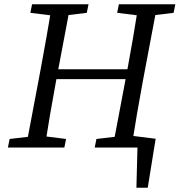

<svg xmlns="http://www.w3.org/2000/svg" viewBox="-20 -690 840 898"><path d="M580 0H669L624 -40L618 188H671L708 -41L580 -57V0ZM17 0H281L289 -40L170 -55H152L25 -40L17 0ZM101 0H189C205 -103 223 -207 242 -310L310 -670H223C207 -567 188 -463 169 -360L101 0ZM122 -630 243 -615H262L386 -630L394 -670H130L122 -630ZM194 -320H608L616 -366H204L194 -320ZM423 0H687L695 -40L576 -55H558L431 -40L423 0ZM507 0H595C611 -103 629 -207 648 -310L716 -670H628C612 -567 594 -463 575 -360L507 0ZM528 -630 649 -615H668L792 -630L800 -670H536L528 -630Z"/></svg>

Font: Source Serif Variable
Style: Italic
Weight: 389
Italic angle: -12°
Designer: Frank Grießhammer
Foundry: Adobe Systems Incorporated
Version: Version 3.001;hotconv 1.0.111;makeotfexe 2.5.65597